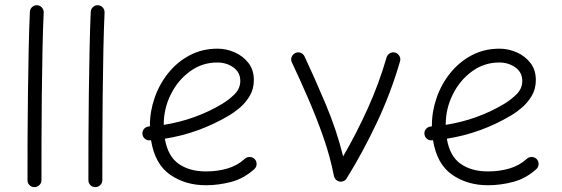

<svg xmlns="http://www.w3.org/2000/svg" viewBox="-20 -707 2205 753"><path d="M125.5 -686.5Q136.7 -686 144.3 -677.5Q151.9 -668.9 151.4 -657.7Q148.4 -595.7 146.7 -512.7Q145 -429.7 144 -338.6Q143.1 -247.6 142.8 -159.9Q142.6 -72.3 142.6 0Q142.6 11.2 134.3 19Q126 26.9 114.7 26.9Q103.5 26.9 95.7 19Q87.9 11.2 87.9 0Q87.9 -72.3 88.1 -160.2Q88.4 -248 89.6 -339.1Q90.8 -430.2 92.5 -513.7Q94.2 -597.2 97.2 -660.6Q97.7 -671.9 106 -679.4Q114.3 -687 125.5 -686.5Z M364.3 -686.5Q375.5 -686 383.1 -677.5Q390.6 -668.9 390.1 -657.7Q387.2 -595.7 385.5 -512.7Q383.8 -429.7 382.8 -338.6Q381.8 -247.6 381.6 -159.9Q381.3 -72.3 381.3 0Q381.3 11.2 373 19Q364.7 26.9 353.5 26.9Q342.3 26.9 334.5 19Q326.7 11.2 326.7 0Q326.7 -72.3 326.9 -160.2Q327.1 -248 328.4 -339.1Q329.6 -430.2 331.3 -513.7Q333 -597.2 335.9 -660.6Q336.4 -671.9 344.7 -679.4Q353 -687 364.3 -686.5Z M977.5 -43.9Q936.5 -6.8 887 6.3Q837.4 19.5 787.6 19.5Q706.5 19.5 647 -22Q587.4 -63.5 572.3 -157.2Q569.8 -156.7 567.4 -156.7Q556.2 -155.8 547.9 -163.1Q539.6 -170.4 538.6 -181.6Q537.6 -192.9 544.9 -201.4Q552.2 -210 563.5 -210.9Q565.9 -210.9 567.9 -211.4Q567.9 -212.9 567.9 -214.8Q567.9 -270.5 586.7 -324.2Q605.5 -377.9 640.6 -421.4Q675.8 -464.8 724.6 -490.5Q773.4 -516.1 833 -516.1Q867.2 -516.1 899.9 -502Q932.6 -487.8 954.1 -460.4Q975.6 -433.1 975.6 -393.1Q975.6 -357.4 959 -330.1Q942.4 -302.7 919.7 -283.9Q897 -265.1 878.9 -254.4Q759.3 -183.6 626.5 -163.1Q638.2 -94.2 680.7 -64.5Q723.1 -34.7 787.6 -34.7Q832.5 -34.7 871.8 -46.1Q911.1 -57.6 940.4 -84.5Q948.7 -91.8 960.2 -91.3Q971.7 -90.8 979.5 -82.5Q986.8 -74.2 986.3 -62.7Q985.8 -51.3 977.5 -43.9ZM832 -461.9Q772.9 -461.9 725.3 -427.2Q677.7 -392.6 649.9 -336.9Q622.1 -281.2 622.1 -217.3Q745.6 -236.8 849.1 -298.3Q877.9 -315.4 900.1 -337.6Q922.4 -359.9 922.4 -389.6Q922.4 -422.9 895.5 -442.4Q868.7 -461.9 832 -461.9Z M1138.2 -499Q1148.4 -503.9 1158.9 -500Q1169.4 -496.1 1174.3 -485.8Q1214.4 -400.4 1257.3 -298.6Q1300.3 -196.8 1325.7 -93.8Q1377 -181.6 1421.6 -280Q1466.3 -378.4 1496.1 -481.9Q1499.5 -492.7 1509.5 -498.3Q1519.5 -503.9 1530.3 -500.5Q1541 -497.1 1546.6 -487.1Q1552.2 -477.1 1548.8 -466.3Q1512.7 -341.8 1457.5 -225.1Q1402.3 -108.4 1339.8 -7.8Q1334.5 1.5 1323.7 4.4Q1312.5 7.8 1302.2 1.2Q1292 -5.4 1289.6 -17.1Q1274.9 -92.8 1247.6 -170.7Q1220.2 -248.5 1187.7 -323Q1155.3 -397.5 1124.5 -462.9Q1119.6 -473.1 1123.8 -483.6Q1127.9 -494.1 1138.2 -499Z M2083.5 -43.9Q2042.5 -6.8 1992.9 6.3Q1943.4 19.5 1893.6 19.5Q1812.5 19.5 1752.9 -22Q1693.4 -63.5 1678.2 -157.2Q1675.8 -156.7 1673.3 -156.7Q1662.1 -155.8 1653.8 -163.1Q1645.5 -170.4 1644.5 -181.6Q1643.6 -192.9 1650.9 -201.4Q1658.2 -210 1669.4 -210.9Q1671.9 -210.9 1673.8 -211.4Q1673.8 -212.9 1673.8 -214.8Q1673.8 -270.5 1692.6 -324.2Q1711.4 -377.9 1746.6 -421.4Q1781.7 -464.8 1830.6 -490.5Q1879.4 -516.1 1939 -516.1Q1973.1 -516.1 2005.9 -502Q2038.6 -487.8 2060.1 -460.4Q2081.5 -433.1 2081.5 -393.1Q2081.5 -357.4 2064.9 -330.1Q2048.3 -302.7 2025.6 -283.9Q2002.9 -265.1 1984.9 -254.4Q1865.2 -183.6 1732.4 -163.1Q1744.1 -94.2 1786.6 -64.5Q1829.1 -34.7 1893.6 -34.7Q1938.5 -34.7 1977.8 -46.1Q2017.1 -57.6 2046.4 -84.5Q2054.7 -91.8 2066.2 -91.3Q2077.6 -90.8 2085.4 -82.5Q2092.8 -74.2 2092.3 -62.7Q2091.8 -51.3 2083.5 -43.9ZM1938 -461.9Q1878.9 -461.9 1831.3 -427.2Q1783.7 -392.6 1755.9 -336.9Q1728 -281.2 1728 -217.3Q1851.6 -236.8 1955.1 -298.3Q1983.9 -315.4 2006.1 -337.6Q2028.3 -359.9 2028.3 -389.6Q2028.3 -422.9 2001.5 -442.4Q1974.6 -461.9 1938 -461.9Z"/></svg>

Font: Mikhak-DS2-FD Light
Style: Regular
Weight: 300
Designer: Amin Abedi
Version: Version 3.2